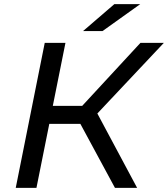

<svg xmlns="http://www.w3.org/2000/svg" viewBox="-20 -907 811 927"><path d="M450 -359 642 0H535L368 -309H218L156 0H56L196 -700H296L235 -396H377L658 -700H771ZM532 -887H657L475 -757H381Z"/></svg>

Font: Montserrat Alternates Medium
Style: Italic
Weight: 500
Italic angle: -11.3°
Designer: Julieta Ulanovsky
Foundry: Julieta Ulanovsky
Version: Version 7.200